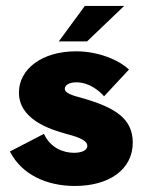

<svg xmlns="http://www.w3.org/2000/svg" viewBox="-20 -615 492 644"><path d="M177.2 -476.1H272L396.5 -595.2H264.6ZM231 8.8C345.2 8.8 425.3 -45.9 425.3 -136.7C425.3 -216.8 366.7 -253.9 258.8 -285.2C224.6 -294.4 197.3 -301.8 197.3 -317.4C197.3 -327.1 208.5 -338.9 236.3 -338.9C280.3 -338.9 314.9 -308.6 329.1 -292L412.6 -381.8C378.4 -414.1 309.6 -442.9 234.9 -442.9C119.6 -442.9 43.5 -382.3 43.5 -304.7C43.5 -215.8 143.6 -181.6 205.6 -165C254.4 -152.3 272.9 -140.6 272.9 -126C272.9 -109.4 251.5 -102.5 228.5 -102.5C193.4 -102.5 149.9 -117.7 127.4 -166L13.2 -106.9C53.2 -28.3 138.2 8.8 231 8.8Z"/></svg>

Font: Now Black
Style: Regular
Weight: 400
Designer: Alfredo Marco Pradil
Foundry: Alfredo Marco Pradil
Version: Version 1.200;hotconv 1.0.109;makeotfexe 2.5.65596